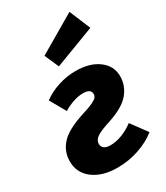

<svg xmlns="http://www.w3.org/2000/svg" viewBox="-217 -935 903 1044"><g transform="rotate(-30 234.0 -413.5)"><path d="M463 -406Q463 -346 423.5 -299Q384 -252 290 -221Q221 -199 199.5 -182.5Q178 -166 178 -144Q178 -126 191.5 -116Q205 -106 230 -106Q267 -106 305 -121Q343 -136 376 -161L449 -62Q403 -25 338 -3Q273 19 203 19Q109 19 51.5 -24.5Q-6 -68 -6 -140Q-6 -203 36.5 -249Q79 -295 186 -329Q232 -343 254.5 -354Q277 -365 283.5 -374Q290 -383 290 -394Q290 -426 240 -426Q212 -426 179 -415Q146 -404 117 -386L61 -485Q102 -516 156.5 -533.5Q211 -551 266 -551Q355 -551 409 -510.5Q463 -470 463 -406ZM454 -714 201 -618 162 -707 399 -846Z"/></g></svg>

Font: Trujillo ExtraBold
Style: Italic
Weight: 800
Italic angle: -8°
Designer: Fira Sans original fonts by bBox Type GmbH, Carrois Corporate GbR, & Edenspiekermann AG / Changes by Cristiano Sobral
Foundry: Fira Sans original fonts by bBox Type GmbH, Carrois Corporate GbR, & Edenspiekermann AG / Changes by Cristiano Sobral
Version: Version 4.301;July 28, 2020;FontCreator 13.0.0.2655 64-bit